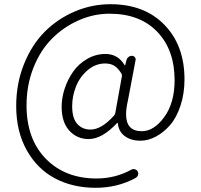

<svg xmlns="http://www.w3.org/2000/svg" viewBox="-20 -724 949 908"><path d="M432.6 164.1Q324.2 164.1 240.2 119.6Q156.2 75.2 106.4 -13.7Q56.6 -102.5 56.6 -222.7Q56.6 -329.1 93.3 -420.4Q129.9 -511.7 190.9 -573.2Q252 -634.8 333 -669.4Q414.1 -704.1 502 -704.1Q663.1 -704.1 757.8 -606.4Q852.5 -508.8 852.5 -348.6Q852.5 -281.2 833.5 -224.1Q814.5 -167 784.2 -132.3Q753.9 -97.7 717.3 -78.1Q680.7 -58.6 644.5 -58.6Q599.6 -58.6 570.3 -80.1Q541 -101.6 537.1 -141.6Q537.1 -142.6 536.1 -142.6Q535.2 -142.6 534.2 -142.6Q462.9 -66.4 399.4 -66.4Q343.8 -66.4 307.6 -106.4Q271.5 -146.5 271.5 -218.8Q271.5 -260.7 285.6 -304.2Q299.8 -347.7 325.7 -384.8Q351.6 -421.9 392.1 -445.3Q432.6 -468.8 478.5 -468.8Q538.1 -468.8 569.3 -416Q570.3 -415 571.3 -415Q572.3 -415 572.3 -416L578.1 -439.5Q580.1 -448.2 587.4 -454.1Q594.7 -460 603.5 -460Q612.3 -460 617.7 -453.6Q623 -447.3 621.1 -439.5L585 -249Q576.2 -210.9 576.2 -183.6Q576.2 -103.5 650.4 -103.5Q708 -103.5 756.8 -170.4Q805.7 -237.3 805.7 -344.7Q805.7 -488.3 723.6 -573.7Q641.6 -659.2 498 -659.2Q422.9 -659.2 352.1 -627.9Q281.2 -596.7 226.1 -541.5Q170.9 -486.3 138.2 -403.8Q105.5 -321.3 105.5 -225.6Q105.5 -66.4 196.8 26.9Q288.1 120.1 436.5 120.1Q525.4 120.1 601.6 78.1Q609.4 74.2 618.2 76.7Q627 79.1 630.9 86.9Q635.7 94.7 632.8 103.5Q629.9 112.3 622.1 117.2Q536.1 164.1 432.6 164.1ZM408.2 -111.3Q460 -111.3 519.5 -177.7Q524.4 -182.6 525.4 -190.4L556.6 -364.3Q557.6 -371.1 553.7 -377Q537.1 -403.3 519.5 -413.6Q502 -423.8 477.5 -423.8Q431.6 -423.8 394.5 -392.1Q357.4 -360.4 339.4 -314.9Q321.3 -269.5 321.3 -221.7Q321.3 -165 345.2 -138.2Q369.1 -111.3 408.2 -111.3Z"/></svg>

Font: Gen Jyuu Gothic P Light
Style: Regular
Weight: 200
Designer: [Source Han Sans]
Ryoko NISHIZUKA  (kana & ideographs); Paul D. Hunt (Latin, Greek & Cyrillic); Wenlong ZHANG  (bopomofo
Version: Version 1.002.20150607